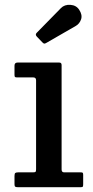

<svg xmlns="http://www.w3.org/2000/svg" viewBox="-20 -781 386 801"><path d="M119 -458H51.5Q44 -458 42.2 -460.2Q40.5 -462.5 40.5 -469.5V-507Q40.5 -520 53 -520H227.5Q237 -520 237 -509.5V-74Q237 -62 247.5 -62H315Q322.5 -62 324.8 -60.5Q327 -59 327 -51.5V-12.5Q327 -5 325.5 -2.5Q324 0 316.5 0H55.5Q47 0 43.8 -2Q40.5 -4 40.5 -12V-47Q40.5 -57 44 -59.5Q47.5 -62 56.5 -62H118.5Q127 -62 128.8 -64.8Q130.5 -67.5 130.5 -75.5V-446Q130.5 -458 119 -458ZM156 -605 133.5 -628.5Q125.5 -637 133.5 -644.5L234 -747Q249 -762.5 273.8 -760.8Q298.5 -759 310.5 -740Q324.5 -718.5 318.2 -700.2Q312 -682 296.5 -673L175 -603Q168.5 -599 165 -599Q161.5 -599 156 -605Z"/></svg>

Font: Besley Medium
Style: Regular
Weight: 500
Designer: Owen Earl
Foundry: indestructible type*
Version: Version 2.001; ttfautohint (v1.8.3)